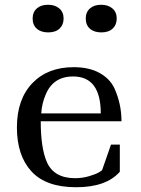

<svg xmlns="http://www.w3.org/2000/svg" viewBox="-20 -776 591 806"><path d="M483 -169V-55Q426 10 299.5 10Q173 10 112 -56.5Q51 -123 51 -241Q51 -359 115.5 -426.5Q180 -494 289 -494Q354 -494 397.5 -470Q441 -446 460 -406Q490 -340 490 -267H151Q151 -154 177 -95Q207 -28 295 -28Q326 -28 354.5 -36.5Q383 -45 396 -53Q409 -61 409 -63L446 -169ZM287 -455Q202 -455 171 -377Q156 -342 153 -300H403Q403 -455 287 -455ZM117 -698Q117 -725 134.5 -740.5Q152 -756 181.5 -756Q211 -756 229 -740.5Q247 -725 247 -698.5Q247 -672 230 -656Q213 -640 182.5 -640Q152 -640 134.5 -655.5Q117 -671 117 -698ZM340 -698Q340 -725 357.5 -740.5Q375 -756 404.5 -756Q434 -756 452 -740.5Q470 -725 470 -698.5Q470 -672 453 -656Q436 -640 405.5 -640Q375 -640 357.5 -655.5Q340 -671 340 -698Z"/></svg>

Font: Ledger
Style: Regular
Weight: 400
Designer: Denis Masharov
Foundry: Denis Masharov
Version: 1.001